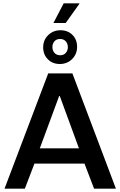

<svg xmlns="http://www.w3.org/2000/svg" viewBox="-20 -1123 717 1143"><path d="M7 0 267 -686H411L670 0H540L483 -149H185L128 0ZM217 -240H450L336 -551H332ZM298 -986 359 -1103H452L453 -1101L371 -986ZM336 -742Q293 -742 265 -770Q237 -798 237 -841Q237 -885 267 -914Q297 -943 340 -943Q383 -943 411 -915.5Q439 -888 439 -844Q439 -801 409.5 -771.5Q380 -742 336 -742ZM338 -794Q360 -794 372 -808.5Q384 -823 384 -842Q384 -863 371.5 -877Q359 -891 338 -891Q316 -891 304 -877Q292 -863 292 -843Q292 -822 304.5 -808Q317 -794 338 -794Z"/></svg>

Font: Chivo Medium Medium
Style: Regular
Weight: 500
Version: Version 2.002